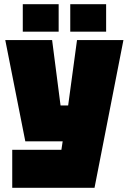

<svg xmlns="http://www.w3.org/2000/svg" viewBox="-20 -890 610 910"><path d="M38 0V-180H271L277 -220H100L5 -700H227L267 -390H303L345 -700H565L428 0ZM88 -740V-870H258V-740ZM313 -740V-870H483V-740Z"/></svg>

Font: Tektur SemiCondensed Black
Style: Regular
Weight: 900
Width: 4
Designer: Adam Jagosz
Foundry: Adam Jagosz
Version: Version 1.005;gftools[0.9.30]